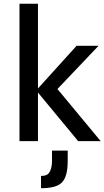

<svg xmlns="http://www.w3.org/2000/svg" viewBox="-20 -746 552 1015"><path d="M83 -726.1H180.7V-278.3L384.8 -503.9H501L283.7 -275.4L512.2 0H393.1L180.7 -256.8V0H83ZM337.9 50.3V106Q337.9 189.5 305.7 220.2Q275.9 249 196.8 249V184.1Q225.6 184.1 236.3 171.4Q254.9 149.4 254.9 106V50.3Z"/></svg>

Font: Inder
Style: Regular
Weight: 400
Designer: Irina Smirnova
Foundry: Irina Smirnova
Version: Version 1.001